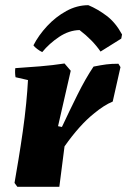

<svg xmlns="http://www.w3.org/2000/svg" viewBox="-20 -721 491 741"><path d="M47 0 36 -15Q43 -55 51.5 -106.5Q60 -158 68 -214Q76 -270 81 -321.5Q86 -373 88 -412L40 -423Q37 -440 39 -458Q86 -461 134.5 -465Q183 -469 229 -476L253 -448L204 -234L219 -231Q247 -291 278.5 -354.5Q310 -418 341 -464Q371 -470 390.5 -472.5Q410 -475 437 -475L445 -462L415 -329Q398 -322 380 -310.5Q362 -299 344 -284Q315 -261 286 -228.5Q257 -196 229 -156L209 0ZM321 -701Q357 -686 391.5 -660Q426 -634 451 -588L448 -572L368 -522Q353 -544 332.5 -565Q312 -586 287 -605Q246 -604 208 -578.5Q170 -553 143 -520Q134 -524 123.5 -532Q113 -540 109 -546Q129 -585 162 -620.5Q195 -656 236 -678.5Q277 -701 321 -701Z"/></svg>

Font: Labrada ExtraBold
Style: Italic
Weight: 800
Italic angle: -7°
Designer: Mercedes Jáuregui
Foundry: Omnibus-Type Team
Version: Version 1.000; ttfautohint (v1.8.4.7-5d5b)